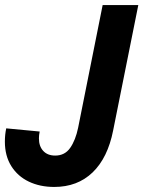

<svg xmlns="http://www.w3.org/2000/svg" viewBox="-20 -740 574 768"><path d="M-0.5 -173.3Q-0.5 -201.2 4.9 -226.6L138.7 -213.9Q135.7 -199.2 135.7 -186.5Q135.7 -154.8 153.1 -136.2Q170.4 -117.7 200.7 -117.7Q239.3 -117.7 260.7 -148.4Q282.2 -179.2 292.5 -229L390.6 -719.7H533.2L432.6 -218.3Q411.1 -108.9 350.6 -50.5Q290 7.8 196.8 7.8Q140.1 7.8 95.5 -13.4Q50.8 -34.7 25.1 -75.7Q-0.5 -116.7 -0.5 -173.3Z"/></svg>

Font: Reddit Sans Fudge
Style: Bold
Weight: 700
Italic angle: -11.25°
Designer: Stephen Hutchings
Version: Version 1.013